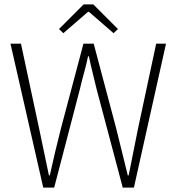

<svg xmlns="http://www.w3.org/2000/svg" viewBox="-20 -859 810 879"><path d="M178 0 28 -659H76L159 -271Q170 -217 181.5 -163.5Q193 -110 204 -56H208Q220 -110 232.5 -163.5Q245 -217 259 -271L362 -659H409L512 -271Q526 -217 538.5 -163.5Q551 -110 565 -56H569Q580 -110 590.5 -163.5Q601 -217 612 -271L695 -659H740L593 0H542L422 -452Q413 -491 404 -526.5Q395 -562 387 -601H383Q375 -562 365 -526.5Q355 -491 346 -452L228 0ZM250 -726 363 -839H407L520 -726L500 -707L387 -805H383L270 -707Z"/></svg>

Font: Giro Light
Style: Regular
Weight: 300
Designer: Paul D. Hunt
Foundry: Adobe Systems Incorporated
Version: Version 1.000;PS 1.0;hotconv 1.0.88;makeotf.lib2.5.647800